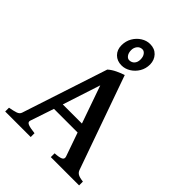

<svg xmlns="http://www.w3.org/2000/svg" viewBox="-229 -917 1029 1029"><g transform="rotate(45 285.0 -402.5)"><path d="M174.8 -194.8 129.4 -59.6Q125 -45.9 140.9 -39.3Q156.7 -32.7 193.4 -28.8V0H0V-28.8Q30.3 -34.2 47.1 -40Q64 -45.9 68.4 -59.6L228 -545.9Q246.1 -562 270.5 -573.5Q294.9 -585 314.9 -591.3L503.4 -59.6Q507.8 -46.9 519.5 -39.6Q531.2 -32.2 560.1 -28.8V0H345.7V-28.8Q380.4 -30.8 393.3 -37.6Q406.2 -44.4 401.4 -59.6L354 -194.8ZM336.4 -245.1 261.2 -459.5 191.4 -245.1ZM371.1 -727.5Q371.1 -695.8 356 -670.4Q340.8 -645 316.7 -630.1Q292.5 -615.2 266.1 -615.2Q231.9 -615.2 210.7 -636.5Q189.5 -657.7 189.5 -691.9Q189.5 -723.6 204.3 -749.3Q219.2 -774.9 243.2 -790Q267.1 -805.2 293.9 -805.2Q328.6 -805.2 349.6 -783Q370.6 -760.7 371.1 -727.5ZM315.9 -709.5Q315.9 -731 306.4 -743.4Q296.9 -755.9 284.7 -755.9Q266.1 -755.9 255.4 -742.2Q244.6 -728.5 244.6 -710.4Q244.6 -689.5 253.9 -676.8Q263.2 -664.1 275.4 -664.1Q293.5 -664.1 304.7 -676.5Q315.9 -689 315.9 -709.5Z"/></g></svg>

Font: Dai Banna SIL Medium
Style: Regular
Weight: 500
Designer: Victor Gaultney
Foundry: SIL International
Version: Version 4.000